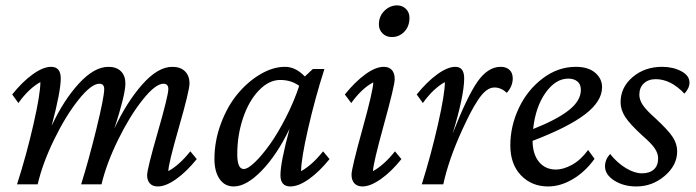

<svg xmlns="http://www.w3.org/2000/svg" viewBox="-20 -671 2533 699"><path d="M554.7 7.8Q535.6 7.8 525.6 -3.2Q515.6 -14.2 515.6 -33.2Q515.6 -55.2 554.2 -189.2Q592.8 -323.2 592.8 -346.7Q592.8 -366.2 575.2 -366.2Q545.9 -366.2 499.3 -307.6Q452.6 -249 410.2 -162.6Q367.7 -76.2 349.6 0H275.4Q302.7 -86.9 331.1 -202.4Q359.4 -317.9 359.4 -346.7Q359.4 -366.2 341.8 -366.2Q312.5 -366.2 265.9 -307.9Q219.2 -249.5 177 -162.8Q134.8 -76.2 117.2 0H42Q76.2 -106.4 101.6 -217.5Q127 -328.6 127 -372.1Q84.5 -348.6 46.9 -295.9L24.4 -327.1Q61.5 -373.5 99.4 -400.6Q137.2 -427.7 166 -427.7Q201.2 -427.7 201.2 -385.7Q201.2 -337.9 168 -212.9Q210.9 -305.2 266.8 -366.5Q322.8 -427.7 375 -427.7Q403.8 -427.7 420.2 -411.6Q436.5 -395.5 436.5 -367.2Q436.5 -326.2 396.5 -203.1Q440.9 -298.8 497.8 -363.3Q554.7 -427.7 607.4 -427.7Q636.7 -427.7 653.3 -411.6Q669.9 -395.5 669.9 -367.2Q669.9 -341.3 631.3 -207.3Q592.8 -73.2 592.8 -47.9Q633.3 -70.3 672.9 -120.1L696.3 -91.8Q659.2 -45.9 621.3 -19Q583.5 7.8 554.7 7.8Z M831.1 7.8Q797.9 7.8 779.3 -19.5Q760.7 -46.9 760.7 -91.8Q760.7 -158.2 784.4 -221.4Q808.1 -284.7 845 -329.1Q881.8 -373.5 927.7 -400.6Q973.6 -427.7 1017.6 -427.7Q1056.2 -427.7 1089.8 -392.6L1119.1 -419.9H1161.1Q1127 -313.5 1101.6 -202.4Q1076.2 -91.3 1076.2 -47.9Q1116.7 -70.3 1156.2 -120.1L1179.7 -91.8Q1142.6 -45.9 1104.7 -19Q1066.9 7.8 1037.1 7.8Q1001 7.8 1001 -33.2Q1001 -79.6 1034.2 -202.1Q988.3 -106.9 932.6 -49.6Q877 7.8 831.1 7.8ZM843.8 -109.4Q843.8 -55.7 867.2 -55.7Q882.3 -55.7 908.2 -80.6Q934.1 -105.5 962.6 -145.5Q991.2 -185.5 1020.5 -242.7Q1049.8 -299.8 1069.3 -358.4Q1040.5 -379.9 1000 -379.9Q959.5 -379.9 923.1 -342.5Q886.7 -305.2 865.2 -242.4Q843.8 -179.7 843.8 -109.4Z M1406.2 -536.1Q1386.2 -536.1 1372.8 -549.3Q1359.4 -562.5 1359.4 -582Q1359.4 -611.8 1379.4 -631.6Q1399.4 -651.4 1425.8 -651.4Q1444.8 -651.4 1457.8 -638.7Q1470.7 -626 1470.7 -606.4Q1470.7 -574.7 1451.9 -555.4Q1433.1 -536.1 1406.2 -536.1ZM1299.8 7.8Q1280.8 7.8 1270.3 -3.4Q1259.8 -14.6 1259.8 -35.2Q1259.8 -57.6 1299.3 -200.2Q1338.9 -342.8 1338.9 -371.1Q1296.9 -349.1 1258.8 -295.9L1235.4 -327.1Q1272.9 -373.5 1310.3 -400.6Q1347.7 -427.7 1377 -427.7Q1396 -427.7 1406.5 -416.3Q1417 -404.8 1417 -382.8Q1417 -359.9 1377.4 -216.6Q1337.9 -73.2 1337.9 -47.9Q1378.4 -70.3 1418 -120.1L1441.4 -91.8Q1404.8 -45.9 1366.5 -19Q1328.1 7.8 1299.8 7.8Z M1780.3 -352.5Q1764.6 -352.5 1749.8 -341.1Q1734.9 -329.6 1719.5 -305.9Q1704.1 -282.2 1692.4 -259.5Q1680.7 -236.8 1664.1 -201.2Q1613.8 -91.8 1593.8 0H1515.6Q1549.3 -107.4 1574.5 -218.3Q1599.6 -329.1 1599.6 -372.1Q1557.1 -348.6 1519.5 -295.9L1497.1 -327.1Q1534.2 -373 1571.8 -400.4Q1609.4 -427.7 1637.7 -427.7Q1669.9 -427.7 1669.9 -385.7Q1669.9 -323.2 1627.9 -184.6Q1680.7 -319.8 1718.5 -373.8Q1756.3 -427.7 1802.7 -427.7Q1823.2 -427.7 1835 -416.5Q1846.7 -405.3 1846.7 -385.7Q1846.7 -357.4 1825.2 -333Q1804.2 -352.5 1780.3 -352.5Z M1975.6 7.8Q1915.5 7.8 1876.7 -32.7Q1837.9 -73.2 1837.9 -141.6Q1837.9 -211.9 1868.9 -277.6Q1899.9 -343.3 1955.6 -385.5Q2011.2 -427.7 2076.2 -427.7Q2121.6 -427.7 2146.7 -406.2Q2171.9 -384.8 2171.9 -353.5Q2171.9 -302.2 2110.1 -254.9Q2048.3 -207.5 1918.9 -158.2Q1919.4 -108.9 1942.6 -81.3Q1965.8 -53.7 2003.9 -53.7Q2030.8 -53.7 2062.5 -71Q2094.2 -88.4 2121.1 -125L2144.5 -92.8Q2110.4 -45.4 2065.4 -18.8Q2020.5 7.8 1975.6 7.8ZM2048.8 -384.8Q2002.9 -384.8 1966.3 -333.5Q1929.7 -282.2 1920.9 -201.2Q2008.3 -235.8 2051.5 -270.3Q2094.7 -304.7 2094.7 -343.8Q2094.7 -363.8 2082.3 -374.3Q2069.8 -384.8 2048.8 -384.8Z M2296.9 7.8Q2250 7.8 2216.3 -13.7Q2182.6 -35.2 2182.6 -65.4Q2182.6 -90.3 2201.2 -110.4Q2227.5 -77.6 2258.8 -58.8Q2290 -40 2317.4 -40Q2344.7 -40 2360.4 -54Q2376 -67.9 2376 -94.7Q2376 -112.3 2363.8 -130.6Q2351.6 -148.9 2320.3 -175.8Q2272.9 -219.2 2256.1 -245.4Q2239.3 -271.5 2239.3 -298.8Q2239.3 -353 2283.2 -390.4Q2327.1 -427.7 2390.6 -427.7Q2429.7 -427.7 2460 -411.9Q2490.2 -396 2490.2 -370.1Q2490.2 -350.1 2471.7 -330.1Q2421.9 -382.8 2367.2 -382.8Q2340.3 -382.8 2324 -367.4Q2307.6 -352.1 2307.6 -326.2Q2307.6 -307.6 2320.1 -288.8Q2332.5 -270 2367.2 -239.3Q2413.6 -196.3 2429.4 -171.6Q2445.3 -147 2445.3 -120.1Q2445.3 -69.3 2400.1 -30.8Q2355 7.8 2296.9 7.8Z"/></svg>

Font: Crimson Pro
Style: Italic
Weight: 400
Italic angle: -12°
Designer: Jacques Le Bailly
Foundry: Baron von Fonthausen
Version: Version 1.003